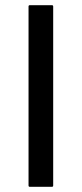

<svg xmlns="http://www.w3.org/2000/svg" viewBox="-20 -720 315 740"><path d="M95 -700H180Q185 -700 185 -695V-5Q185 0 180 0H95Q90 0 90 -5V-695Q90 -700 95 -700Z"/></svg>

Font: MFEK Sans
Style: Regular
Weight: 400
Designer: Owen Earl
Foundry: indestructible type*
Version: Version 0.001; ttfautohint (v1.8.4.7-5d5b)